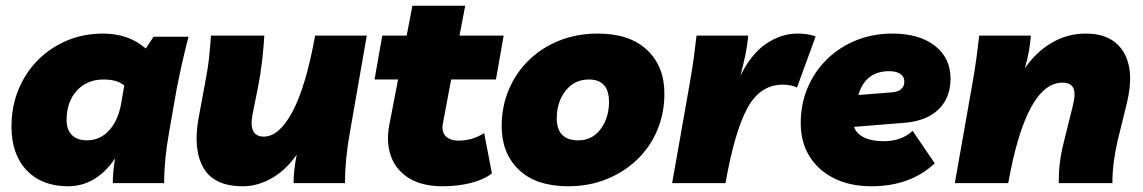

<svg xmlns="http://www.w3.org/2000/svg" viewBox="-20 -638 3984 669"><path d="M217 11Q126 11 73 -44.5Q20 -100 20 -197Q20 -266 44 -325Q68 -384 111.5 -428Q155 -472 213 -496.5Q271 -521 339 -521Q428 -521 488 -469L515 -510H637Q624 -461 614 -416Q604 -371 595 -325L569 -176Q552 -83 552 0H373Q373 -41 381 -86Q315 11 217 11ZM283 -149Q329 -149 361 -184.5Q393 -220 403 -282L413 -340Q389 -361 341 -361Q283 -361 247.5 -322Q212 -283 212 -219Q212 -186 230.5 -167.5Q249 -149 283 -149Z M826 11Q726 11 689 -53Q652 -117 672 -227L693 -340Q704 -396 708.5 -437.5Q713 -479 715 -514H901Q899 -477 893.5 -428Q888 -379 879 -334L860 -240Q845 -162 899 -162Q953 -162 999.5 -249.5Q1046 -337 1078 -514H1258L1199 -176Q1182 -82 1182 0H1003Q1003 -47 1014 -99Q975 -44 926 -16.5Q877 11 826 11Z M1522 11Q1451 11 1405.5 -17Q1360 -45 1342.5 -93Q1325 -141 1336 -200L1367 -361H1285L1312 -514H1397L1417 -618H1601L1581 -514H1735L1708 -361H1552L1524 -212Q1517 -181 1532 -164.5Q1547 -148 1578 -148Q1599 -148 1620.5 -153.5Q1642 -159 1667 -174L1694 -34Q1666 -12 1620.5 -0.5Q1575 11 1522 11Z M2063 -521Q2174 -521 2234.5 -464Q2295 -407 2295 -312Q2295 -243 2270 -184Q2245 -125 2199.5 -81.5Q2154 -38 2093 -13.5Q2032 11 1960 11Q1848 11 1788 -46.5Q1728 -104 1728 -198Q1728 -267 1753 -326Q1778 -385 1823.5 -429Q1869 -473 1930 -497Q1991 -521 2063 -521ZM1995 -149Q2044 -149 2073 -188.5Q2102 -228 2102 -283Q2102 -361 2032 -361Q1981 -361 1950.5 -321.5Q1920 -282 1920 -226Q1920 -149 1995 -149Z M2757 -333Q2737 -343 2707 -343Q2628 -343 2583.5 -260Q2539 -177 2508 0H2322L2382 -340Q2392 -396 2397.5 -437.5Q2403 -479 2407 -514H2587Q2585 -485 2577.5 -448.5Q2570 -412 2560 -374Q2597 -450 2649.5 -485.5Q2702 -521 2758 -521Q2775 -521 2790.5 -519Q2806 -517 2822 -511Z M3016 11Q2942 11 2886.5 -16.5Q2831 -44 2800.5 -93.5Q2770 -143 2770 -209Q2770 -275 2794 -332Q2818 -389 2861.5 -431.5Q2905 -474 2963 -497.5Q3021 -521 3089 -521Q3183 -521 3237.5 -478.5Q3292 -436 3292 -364Q3292 -297 3250 -256.5Q3208 -216 3130 -210L2956 -196Q2963 -173 2990 -159.5Q3017 -146 3059 -146Q3121 -146 3160 -182L3237 -69Q3152 11 3016 11ZM3078 -390Q2995 -390 2971 -307L3085 -316Q3131 -319 3131 -354Q3131 -371 3117 -380.5Q3103 -390 3078 -390Z M3307 0 3367 -340Q3377 -396 3382.5 -437.5Q3388 -479 3392 -514H3572Q3568 -459 3551 -400Q3591 -458 3645.5 -489.5Q3700 -521 3763 -521Q3857 -521 3895.5 -455.5Q3934 -390 3906 -277L3874 -147Q3865 -107 3860.5 -71.5Q3856 -36 3856 0H3669Q3669 -38 3673 -71.5Q3677 -105 3686 -140L3718 -269Q3729 -312 3720 -331Q3711 -350 3682 -350Q3556 -350 3493 0Z"/></svg>

Font: Livvic Black
Style: Italic
Weight: 900
Italic angle: -10°
Designer: Jacques Le Bailly, Baron von Fonthausen
Version: Version 1.001; ttfautohint (v1.8.2)